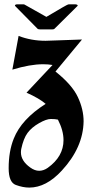

<svg xmlns="http://www.w3.org/2000/svg" viewBox="-20 -705 419 887"><path d="M231.4 -571.8Q229 -569.3 222.2 -569.3H164.6Q157.2 -569.3 153.8 -571.8L50.8 -676.3Q47.4 -679.7 50.3 -682.4Q53.2 -685.1 60.1 -685.1H85.9Q92.3 -685.1 93.8 -683.6L194.3 -627Q290 -684.1 295.2 -684.6Q300.3 -685.1 301.8 -685.1H326.7Q333.5 -685.1 337.2 -682.4Q340.8 -679.7 336.9 -676.3ZM190.9 -225.1Q162.6 -250 102.5 -276.9L222.7 -404.8Q202.6 -408.2 179.2 -408.2Q118.7 -408.2 37.1 -383.3L65.9 -539.1Q124 -516.6 190.4 -516.6Q198.7 -516.6 240.7 -518.3Q282.7 -520 358.9 -522.5L236.3 -374.5Q313 -313.5 339.6 -256.6Q366.2 -199.7 366.2 -144.5Q364.3 -23.9 265.6 83Q193.4 161.6 115.2 161.6Q85.9 161.6 53 149.4Q20 137.2 20 72.3Q20 -6.3 43.5 -64.5Q79.1 -154.3 190.9 -225.1ZM119.6 68.8Q140.6 84 160.9 84Q181.2 84 200.7 70.3Q273.4 18.1 273.4 -57.6Q273.4 -102.1 247.6 -152.3Q235.4 -155.3 214.8 -155.3Q194.3 -155.3 160.4 -136Q126.5 -116.7 107.4 -91.1Q88.4 -65.4 78.1 -16.6Q76.7 -8.8 76.7 -1Q76.7 38.1 119.6 68.8Z"/></svg>

Font: UnifrakturCook
Style: Bold
Weight: 700
Designer: j. 'mach' wust
Version: Version 2011-09-01